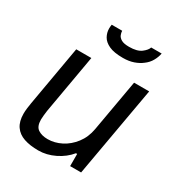

<svg xmlns="http://www.w3.org/2000/svg" viewBox="-174 -840 904 969"><g transform="rotate(30 278.0 -355.5)"><path d="M191 12Q142 12 107 0Q72 -12 53 -39.5Q34 -67 34 -112Q34 -126 36 -143Q38 -160 41 -177L102 -526H190L130 -183Q128 -168 126.5 -154Q125 -140 125 -130Q125 -90 147 -75.5Q169 -61 203 -61Q243 -61 281.5 -80.5Q320 -100 348.5 -137Q377 -174 386 -225L439 -526H527L434 0H370V-71H363Q333 -34 286 -11Q239 12 191 12ZM327 -606Q275 -606 246 -619.5Q217 -633 205 -654.5Q193 -676 193 -700Q193 -706 193.5 -711.5Q194 -717 195 -723H256Q256 -712 261 -699.5Q266 -687 281 -678.5Q296 -670 326 -670Q373 -670 396.5 -688Q420 -706 425 -723H486Q482 -701 469.5 -678.5Q457 -656 435 -640Q416 -625 389 -615.5Q362 -606 327 -606Z"/></g></svg>

Font: Archivo VF Beta
Style: Italic
Weight: 400
Italic angle: -10°
Designer: Hector Gatti
Foundry: Omnibus-Type
Version: Version 1.002